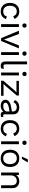

<svg xmlns="http://www.w3.org/2000/svg" viewBox="2272 -3062 800 5385"><g transform="rotate(90 2672.5 -370.0)"><path d="M511 -377 435 -341Q403 -440 302 -440Q227 -440 184.5 -389.5Q142 -339 142 -250Q142 -161 184.5 -110.5Q227 -60 302 -60Q360 -60 395.5 -86.5Q431 -113 442 -163L516 -137Q490 -67 436 -28.5Q382 10 304 10Q191 10 126.5 -59Q62 -128 62 -250Q62 -372 126.5 -441Q191 -510 304 -510Q379 -510 430.5 -475.5Q482 -441 511 -377Z M637 -656Q637 -683 653.5 -699.5Q670 -716 697 -716Q724 -716 740.5 -699.5Q757 -683 757 -656Q757 -629 740.5 -612.5Q724 -596 697 -596Q670 -596 653.5 -612.5Q637 -629 637 -656ZM737 0H657V-500H737Z M1338 -500 1130 0H1060H1050L842 -500H933L1091 -81L1254 -500Z M1423 -656Q1423 -683 1439.5 -699.5Q1456 -716 1483 -716Q1510 -716 1526.5 -699.5Q1543 -683 1543 -656Q1543 -629 1526.5 -612.5Q1510 -596 1483 -596Q1456 -596 1439.5 -612.5Q1423 -629 1423 -656ZM1523 0H1443V-500H1523Z M1785 -134Q1785 -96 1796.5 -81.5Q1808 -67 1839 -67Q1860 -67 1875.5 -70Q1891 -73 1912 -81L1899 -4Q1866 10 1825 10Q1764 10 1734.5 -23Q1705 -56 1705 -124V-730H1785Z M1995 -656Q1995 -683 2011.5 -699.5Q2028 -716 2055 -716Q2082 -716 2098.5 -699.5Q2115 -683 2115 -656Q2115 -629 2098.5 -612.5Q2082 -596 2055 -596Q2028 -596 2011.5 -612.5Q1995 -629 1995 -656ZM2095 0H2015V-500H2095Z M2245 -61 2507 -368 2570 -433 2481 -431H2248V-500H2659V-439L2397 -132L2335 -67L2432 -69H2667V0H2245Z M3265 -63 3260 0Q3232 10 3200 10Q3161 10 3138.5 -7Q3116 -24 3110 -64Q3087 -29 3042.5 -9.5Q2998 10 2949 10Q2875 10 2827 -24.5Q2779 -59 2779 -124Q2779 -181 2829 -222.5Q2879 -264 2974 -280L3107 -302V-330Q3107 -380 3076 -410Q3045 -440 2990 -440Q2940 -440 2903.5 -416Q2867 -392 2847 -345L2788 -388Q2808 -444 2862.5 -477Q2917 -510 2990 -510Q3079 -510 3133 -467Q3187 -424 3187 -340V-94Q3187 -76 3196 -67Q3205 -58 3225 -58Q3245 -58 3265 -63ZM3107 -168V-237L2995 -216Q2928 -204 2895 -181.5Q2862 -159 2862 -124Q2862 -93 2886 -76.5Q2910 -60 2953 -60Q3016 -60 3061.5 -90Q3107 -120 3107 -168Z M3799 -377 3723 -341Q3691 -440 3590 -440Q3515 -440 3472.5 -389.5Q3430 -339 3430 -250Q3430 -161 3472.5 -110.5Q3515 -60 3590 -60Q3648 -60 3683.5 -86.5Q3719 -113 3730 -163L3804 -137Q3778 -67 3724 -28.5Q3670 10 3592 10Q3479 10 3414.5 -59Q3350 -128 3350 -250Q3350 -372 3414.5 -441Q3479 -510 3592 -510Q3667 -510 3718.5 -475.5Q3770 -441 3799 -377Z M3925 -656Q3925 -683 3941.5 -699.5Q3958 -716 3985 -716Q4012 -716 4028.5 -699.5Q4045 -683 4045 -656Q4045 -629 4028.5 -612.5Q4012 -596 3985 -596Q3958 -596 3941.5 -612.5Q3925 -629 3925 -656ZM4025 0H3945V-500H4025Z M4180 0ZM4664 -250Q4664 -128 4599.5 -59Q4535 10 4422 10Q4309 10 4244.5 -59Q4180 -128 4180 -250Q4180 -372 4244.5 -441Q4309 -510 4422 -510Q4535 -510 4599.5 -441Q4664 -372 4664 -250ZM4260 -250Q4260 -161 4303 -110Q4346 -59 4422 -59Q4498 -59 4541 -110Q4584 -161 4584 -250Q4584 -339 4541 -390Q4498 -441 4422 -441Q4346 -441 4303 -390Q4260 -339 4260 -250ZM4536 -750 4438 -583H4373L4449 -750Z M5257 -320V0H5177V-292Q5177 -370 5143.5 -405Q5110 -440 5054 -440Q5014 -440 4979 -422.5Q4944 -405 4921.5 -365.5Q4899 -326 4899 -266V0H4819V-500H4889L4894 -422Q4919 -467 4963 -488.5Q5007 -510 5062 -510Q5147 -510 5202 -461Q5257 -412 5257 -320Z"/></g></svg>

Font: Work Sans
Style: Regular
Weight: 400
Designer: Wei Huang
Foundry: Wei Huang
Version: Version 1.500; ttfautohint (v1.6)